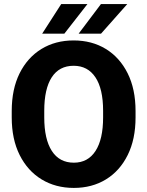

<svg xmlns="http://www.w3.org/2000/svg" viewBox="-20 -921 730 951"><path d="M651.4 -371.1V-339.4Q651.4 -231.4 612.5 -153.1Q573.7 -74.7 504.9 -32.5Q436 9.8 345.7 9.8Q255.4 9.8 186 -32.5Q116.7 -74.7 77.4 -153.1Q38.1 -231.4 38.1 -339.4V-371.1Q38.1 -479.5 77.1 -557.9Q116.2 -636.2 185.3 -678.5Q254.4 -720.7 344.7 -720.7Q435.1 -720.7 504.2 -678.5Q573.2 -636.2 612.3 -557.9Q651.4 -479.5 651.4 -371.1ZM490.7 -339.4V-372.1Q490.7 -481 452.6 -538.1Q414.6 -595.2 344.7 -595.2Q273.4 -595.2 236.3 -538.1Q199.2 -481 199.2 -372.1V-339.4Q199.2 -231.4 236.8 -173.3Q274.4 -115.2 345.7 -115.2Q415.5 -115.2 453.1 -173.3Q490.7 -231.4 490.7 -339.4ZM369.6 -754.4 480 -900.9H610.4L480.5 -754.4ZM189 -754.4 283.2 -900.9H413.1L298.8 -754.4Z"/></svg>

Font: Vazirmatn RD FD ExtraBold
Style: Regular
Weight: 800
Designer: Saber Rastikerdar
Foundry: Saber Rastikerdar
Version: Version 33.003